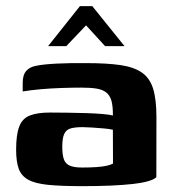

<svg xmlns="http://www.w3.org/2000/svg" viewBox="-20 -613 574 637"><path d="M253.2 4.6Q183.3 4.6 139.9 0.3Q96.6 -3.9 73.5 -16.9Q50.3 -29.8 41.9 -53.8Q33.5 -77.8 33.5 -115.9Q33.5 -166.9 44 -193.6Q54.4 -220.2 79.3 -229.9Q104.2 -239.6 145.8 -239.6Q171.5 -239.6 203.8 -239.1Q236.1 -238.6 267.4 -237.7Q298.8 -236.7 322.6 -234.5Q346.5 -232.4 354.5 -229.7Q354.9 -260.6 349.7 -278.8Q344.5 -297.1 332 -306.6Q319.6 -316.1 299.6 -319.2Q279.7 -322.3 250.8 -322.3Q216.5 -322.3 181.6 -321Q146.6 -319.8 114.4 -316.9Q82.2 -314 55.3 -309.6V-337.9Q55.3 -364.5 67.1 -377.8Q78.9 -391 99.8 -394.7Q123 -399.7 168.3 -402Q213.5 -404.3 266.5 -403.6Q334.4 -403.6 379.5 -397.1Q424.5 -390.5 450.8 -372.2Q477.1 -354 488.1 -318.4Q499 -282.7 499 -224.3L498.7 -25Q482.8 -9.6 419.5 -2.5Q356.2 4.6 253.2 4.6ZM252.5 -57.2Q279.5 -57.2 299.5 -58.6Q319.4 -60 333.2 -62.9Q347 -65.8 354.9 -70.3L354.5 -182.5Q344.5 -185.1 324.7 -186.9Q304.9 -188.7 285.1 -189.9Q265.3 -191.2 253.7 -191.2Q230 -191.2 214.9 -187.1Q199.8 -183 193.2 -168.9Q186.6 -154.9 186.6 -125.9Q186.6 -100.6 191.6 -85.4Q196.7 -70.2 210.8 -63.7Q224.9 -57.2 252.5 -57.2ZM139.6 -460 245.1 -592.6H286.2L393.1 -460H328.6L265.5 -528.9L199.9 -460Z"/></svg>

Font: Genos Thin
Style: Regular
Weight: 100
Designer: Robert E. Leuschke
Foundry: Robert E. Leuschke
Version: Version 1.010